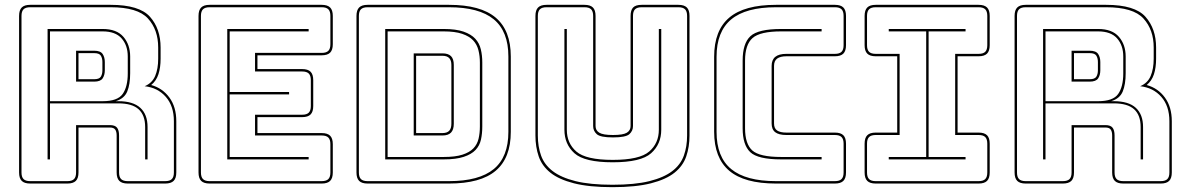

<svg xmlns="http://www.w3.org/2000/svg" viewBox="-20 -750 4905 795"><path d="M405 -620H187V-331H405Q467 -331 488 -361Q509 -391 509 -446V-516Q509 -562 483.5 -591Q458 -620 405 -620ZM295 -540H370Q396 -540 405 -526.5Q414 -513 414 -493V-459Q414 -439 405 -425.5Q396 -412 370 -412H295ZM370 -530H305V-422H370Q391 -422 397.5 -432.5Q404 -443 404 -459V-493Q404 -509 397.5 -519.5Q391 -530 370 -530ZM187 -90H177V-630H405Q463 -630 491 -597.5Q519 -565 519 -516V-447Q519 -401 507 -371.5Q495 -342 459 -331H470Q531 -331 561 -303.5Q591 -276 591 -224V-90H581V-224Q581 -273 554 -297.5Q527 -322 470 -322H187ZM259 0Q278 0 286.5 -8.5Q295 -17 295 -36V-232H435Q456 -232 464.5 -221.5Q473 -211 473 -189V-36Q473 -17 481.5 -8.5Q490 0 509 0H664Q683 0 691.5 -8.5Q700 -17 700 -36V-248Q700 -311 666.5 -349Q633 -387 579 -393Q610 -406 622.5 -435.5Q635 -465 635 -507V-553Q635 -627 592.5 -673.5Q550 -720 438 -720H105Q86 -720 77.5 -711.5Q69 -703 69 -684V-36Q69 -17 77.5 -8.5Q86 0 105 0ZM259 10H105Q81 10 70 -1Q59 -12 59 -36V-684Q59 -708 70 -719Q81 -730 105 -730H438Q557 -730 601 -680.5Q645 -631 645 -553V-507Q645 -470 636 -442.5Q627 -415 606 -398Q653 -385 681.5 -346Q710 -307 710 -248V-36Q710 -12 699 -1Q688 10 664 10H509Q485 10 474 -1Q463 -12 463 -36V-189Q463 -205 457 -213.5Q451 -222 435 -222H305V-36Q305 -12 294 -1Q283 10 259 10Z M848 10Q824 10 813 -1Q802 -12 802 -36V-684Q802 -708 813 -719Q824 -730 848 -730H1312Q1336 -730 1347 -719Q1358 -708 1358 -684V-567Q1358 -543 1347 -532Q1336 -521 1312 -521H1046V-464H1231Q1255 -464 1266 -453Q1277 -442 1277 -418V-311Q1277 -287 1266 -276Q1255 -265 1231 -265H1046V-199H1312Q1336 -199 1347 -188Q1358 -177 1358 -153V-36Q1358 -12 1347 -1Q1336 10 1312 10ZM1312 0Q1331 0 1339.5 -8.5Q1348 -17 1348 -36V-153Q1348 -172 1339.5 -180.5Q1331 -189 1312 -189H1036V-275H1231Q1250 -275 1258.5 -283.5Q1267 -292 1267 -311V-418Q1267 -437 1258.5 -445.5Q1250 -454 1231 -454H1036V-531H1312Q1331 -531 1339.5 -539.5Q1348 -548 1348 -567V-684Q1348 -703 1339.5 -711.5Q1331 -720 1312 -720H848Q829 -720 820.5 -711.5Q812 -703 812 -684V-36Q812 -17 820.5 -8.5Q829 0 848 0ZM1258 -100V-90H921V-630H1258V-620H931V-369H1177V-359H931V-100Z M2095 -204Q2095 -96 2032.5 -43Q1970 10 1839 10H1502Q1478 10 1467 -1Q1456 -12 1456 -36V-684Q1456 -708 1467 -719Q1478 -730 1502 -730H1839Q1970 -730 2032.5 -677Q2095 -624 2095 -516ZM1839 0Q1964 0 2024.5 -50Q2085 -100 2085 -204V-516Q2085 -620 2024.5 -670Q1964 -720 1839 -720H1502Q1483 -720 1474.5 -711.5Q1466 -703 1466 -684V-36Q1466 -17 1474.5 -8.5Q1483 0 1502 0ZM1575 -90V-630H1817Q1868 -630 1899.5 -619Q1931 -608 1948 -589.5Q1965 -571 1971 -545.5Q1977 -520 1977 -491V-226Q1977 -197 1971.5 -172Q1966 -147 1949 -129Q1932 -111 1900 -100.5Q1868 -90 1817 -90ZM1817 -620H1585V-100H1817Q1865 -100 1894.5 -109.5Q1924 -119 1940 -135.5Q1956 -152 1961.5 -175.5Q1967 -199 1967 -226V-491Q1967 -518 1961 -542Q1955 -566 1939 -583Q1923 -600 1893.5 -610Q1864 -620 1817 -620ZM1693 -529H1812Q1836 -529 1847.5 -517.5Q1859 -506 1859 -481V-238Q1859 -213 1847.5 -201Q1836 -189 1812 -189H1693ZM1812 -519H1703V-199H1812Q1831 -199 1840 -208.5Q1849 -218 1849 -238V-481Q1849 -500 1840 -509.5Q1831 -519 1812 -519Z M2835 -684V-189Q2835 -142 2821.5 -102.5Q2808 -63 2773 -35Q2738 -7 2675.5 9Q2613 25 2516 25Q2419 25 2356.5 9Q2294 -7 2259 -35Q2224 -63 2210.5 -102.5Q2197 -142 2197 -189V-684Q2197 -708 2208 -719Q2219 -730 2243 -730H2400Q2424 -730 2435 -719Q2446 -708 2446 -684V-228Q2446 -210 2461.5 -200.5Q2477 -191 2518 -191Q2560 -191 2575.5 -200.5Q2591 -210 2591 -228V-684Q2591 -708 2601.5 -719Q2612 -730 2637 -730H2789Q2813 -730 2824 -719Q2835 -708 2835 -684ZM2825 -189V-684Q2825 -703 2816.5 -711.5Q2808 -720 2789 -720H2637Q2618 -720 2609.5 -711.5Q2601 -703 2601 -684V-228Q2601 -208 2586 -194.5Q2571 -181 2518 -181Q2466 -181 2451 -194.5Q2436 -208 2436 -228V-684Q2436 -703 2427.5 -711.5Q2419 -720 2400 -720H2243Q2224 -720 2215.5 -711.5Q2207 -703 2207 -684V-189Q2207 -143 2220.5 -105.5Q2234 -68 2268.5 -41.5Q2303 -15 2363 0Q2423 15 2516 15Q2609 15 2669 0Q2729 -15 2763.5 -41.5Q2798 -68 2811.5 -105.5Q2825 -143 2825 -189ZM2317 -630H2327V-213Q2327 -157 2366.5 -122.5Q2406 -88 2517 -88Q2628 -88 2668 -122.5Q2708 -157 2708 -213V-630H2718V-213Q2718 -153 2676 -115.5Q2634 -78 2517 -78Q2400 -78 2358.5 -115.5Q2317 -153 2317 -213Z M3483 -36Q3483 -12 3472 -1Q3461 10 3437 10H3193Q3062 10 2999.5 -43Q2937 -96 2937 -204V-515Q2937 -624 2999.5 -677Q3062 -730 3193 -730H3437Q3461 -730 3472 -719Q3483 -708 3483 -684V-563Q3483 -539 3472 -528Q3461 -517 3437 -517H3236Q3211 -517 3198 -507.5Q3185 -498 3185 -477V-239Q3185 -218 3198 -209.5Q3211 -201 3236 -201H3437Q3461 -201 3472 -190Q3483 -179 3483 -155ZM3437 0Q3456 0 3464.5 -8.5Q3473 -17 3473 -36V-155Q3473 -174 3464.5 -182.5Q3456 -191 3437 -191H3236Q3205 -191 3190 -202.5Q3175 -214 3175 -239V-477Q3175 -502 3190 -514.5Q3205 -527 3236 -527H3437Q3456 -527 3464.5 -535.5Q3473 -544 3473 -563V-684Q3473 -703 3464.5 -711.5Q3456 -720 3437 -720H3193Q3068 -720 3007.5 -669.5Q2947 -619 2947 -515V-204Q2947 -100 3007.5 -50Q3068 0 3193 0ZM3382 -100V-90H3215Q3118 -90 3086.5 -120Q3055 -150 3055 -219V-499Q3055 -570 3087 -600Q3119 -630 3215 -630H3382V-620H3215Q3127 -620 3096 -592.5Q3065 -565 3065 -499V-219Q3065 -154 3095 -127Q3125 -100 3215 -100Z M3606 10Q3582 10 3571 -1Q3560 -12 3560 -36V-155Q3560 -179 3571 -190Q3582 -201 3606 -201H3695V-517H3606Q3582 -517 3571 -528Q3560 -539 3560 -563V-684Q3560 -708 3571 -719Q3582 -730 3606 -730H4032Q4056 -730 4067 -719Q4078 -708 4078 -684V-563Q4078 -539 4067 -528Q4056 -517 4032 -517H3945V-201H4032Q4056 -201 4067 -190Q4078 -179 4078 -155V-36Q4078 -12 4067 -1Q4056 10 4032 10ZM3606 0H4032Q4051 0 4059.5 -8.5Q4068 -17 4068 -36V-155Q4068 -174 4059.5 -182.5Q4051 -191 4032 -191H3935V-527H4032Q4051 -527 4059.5 -535.5Q4068 -544 4068 -563V-684Q4068 -703 4059.5 -711.5Q4051 -720 4032 -720H3606Q3587 -720 3578.5 -711.5Q3570 -703 3570 -684V-563Q3570 -544 3578.5 -535.5Q3587 -527 3606 -527H3705V-191H3606Q3587 -191 3578.5 -182.5Q3570 -174 3570 -155V-36Q3570 -17 3578.5 -8.5Q3587 0 3606 0ZM3978 -90H3660V-100H3815V-620H3660V-630H3978V-620H3825V-100H3978Z M4527 -620H4309V-331H4527Q4589 -331 4610 -361Q4631 -391 4631 -446V-516Q4631 -562 4605.5 -591Q4580 -620 4527 -620ZM4417 -540H4492Q4518 -540 4527 -526.5Q4536 -513 4536 -493V-459Q4536 -439 4527 -425.5Q4518 -412 4492 -412H4417ZM4492 -530H4427V-422H4492Q4513 -422 4519.5 -432.5Q4526 -443 4526 -459V-493Q4526 -509 4519.5 -519.5Q4513 -530 4492 -530ZM4309 -90H4299V-630H4527Q4585 -630 4613 -597.5Q4641 -565 4641 -516V-447Q4641 -401 4629 -371.5Q4617 -342 4581 -331H4592Q4653 -331 4683 -303.5Q4713 -276 4713 -224V-90H4703V-224Q4703 -273 4676 -297.5Q4649 -322 4592 -322H4309ZM4381 0Q4400 0 4408.5 -8.5Q4417 -17 4417 -36V-232H4557Q4578 -232 4586.5 -221.5Q4595 -211 4595 -189V-36Q4595 -17 4603.5 -8.5Q4612 0 4631 0H4786Q4805 0 4813.5 -8.5Q4822 -17 4822 -36V-248Q4822 -311 4788.5 -349Q4755 -387 4701 -393Q4732 -406 4744.5 -435.5Q4757 -465 4757 -507V-553Q4757 -627 4714.5 -673.5Q4672 -720 4560 -720H4227Q4208 -720 4199.5 -711.5Q4191 -703 4191 -684V-36Q4191 -17 4199.5 -8.5Q4208 0 4227 0ZM4381 10H4227Q4203 10 4192 -1Q4181 -12 4181 -36V-684Q4181 -708 4192 -719Q4203 -730 4227 -730H4560Q4679 -730 4723 -680.5Q4767 -631 4767 -553V-507Q4767 -470 4758 -442.5Q4749 -415 4728 -398Q4775 -385 4803.5 -346Q4832 -307 4832 -248V-36Q4832 -12 4821 -1Q4810 10 4786 10H4631Q4607 10 4596 -1Q4585 -12 4585 -36V-189Q4585 -205 4579 -213.5Q4573 -222 4557 -222H4427V-36Q4427 -12 4416 -1Q4405 10 4381 10Z"/></svg>

Font: Bungee Outline
Style: Regular
Weight: 400
Designer: David Jonathan Ross
Foundry: David Jonathan Ross
Version: Version 1.000;PS 1.0;hotconv 1.0.72;makeotf.lib2.5.5900